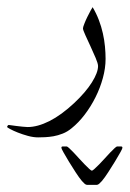

<svg xmlns="http://www.w3.org/2000/svg" viewBox="-73 -188 361 535"><path d="M221.2 -23.9Q221.2 2 213.6 29.5Q206.1 57.1 193.1 83Q180.2 108.9 163.1 131.3Q146 153.8 126.5 169.4Q114.7 179.2 101.6 184.3Q88.4 189.5 75.9 191.7Q63.5 193.8 52.2 194.3Q41 194.8 33.2 194.8Q20 194.8 4.9 190.7Q-10.3 186.5 -23.2 181.4Q-36.1 176.3 -44.7 171.6Q-53.2 167 -53.2 166Q-53.2 164.6 -51.8 162.4Q-50.3 160.2 -48.8 160.2Q-48.3 160.2 -41.7 161.1Q-35.2 162.1 -26.9 163.1Q-18.6 164.1 -10 165Q-1.5 166 3.9 166Q31.7 166 64.7 149.4Q97.7 132.8 133.8 99.1Q166 68.8 183.1 41.5Q200.2 14.2 200.2 -3.9Q200.2 -10.7 193.6 -26.4Q187 -42 179.2 -58.8Q171.4 -75.7 164.8 -90.1Q158.2 -104.5 158.2 -108.9Q158.2 -112.3 161.9 -121.6Q165.5 -130.9 170.4 -140.9Q175.3 -150.9 179.7 -158.9Q184.1 -167 185.1 -168Q195.3 -150.9 202.4 -132.3Q209.5 -113.8 213.6 -95.2Q217.8 -76.7 219.5 -58.3Q221.2 -40 221.2 -23.9ZM268.1 224.1Q268.1 226.1 262 237.1Q255.9 248 247.1 262.5Q238.3 276.9 228.5 292Q218.8 307.1 210.9 316.4Q207 320.8 203.4 324Q199.7 327.1 196.8 327.1H169.4Q166.5 327.1 162.8 324Q159.2 320.8 155.3 316.4Q147.5 307.1 137.7 292Q127.9 276.9 119.1 262.5Q110.4 248 104.2 237.1Q98.1 226.1 98.1 224.1Q98.1 220.2 101.1 220.2H113.3Q114.7 220.2 120.1 225.1Q125.5 230 132.6 237.5Q139.6 245.1 147.7 253.9Q155.8 262.7 163.1 270.3Q170.4 277.8 175.8 282.7Q181.2 287.6 183.1 287.6Q184.6 287.6 190.2 282.7Q195.8 277.8 203.1 270.3Q210.4 262.7 218.5 253.9Q226.6 245.1 233.6 237.5Q240.7 230 246.1 225.1Q251.5 220.2 252.9 220.2H265.1Q268.1 220.2 268.1 224.1Z"/></svg>

Font: Scheherazade
Style: Regular
Weight: 400
Designer: SIL International
Foundry: SIL International
Version: Version 2.100 (build 932/914)